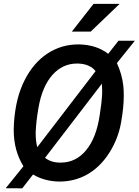

<svg xmlns="http://www.w3.org/2000/svg" viewBox="-20 -958 739 1024"><path d="M363.3 -789.6H463.9L618.2 -937.5H479ZM292.5 10.3C294.4 10.3 296.4 10.3 298.3 10.3C401.4 10.3 495.6 -38.6 561 -140.1C593.8 -190.9 614.7 -244.6 625 -300.8C635.3 -357.4 640.1 -405.8 640.1 -445.8C640.1 -464.4 639.6 -482.4 637.7 -500C633.3 -541.5 621.6 -582 603.5 -621.6L699.2 -740.7H611.8L557.1 -670.9C515.6 -703.1 463.9 -719.7 401.9 -721.2C400.9 -721.2 399.4 -721.2 398.4 -721.2C337.9 -721.2 282.7 -705.1 232.9 -672.4C183.1 -639.6 142.6 -592.3 111.3 -530.3C79.6 -468.3 61 -393.6 54.7 -306.2L53.2 -267.6C53.2 -266.1 53.2 -265.1 53.2 -263.7C53.2 -191.4 70.3 -127.4 105 -71.3L10.3 45.9L98.6 46.4L156.2 -27.3C196.3 -3.4 241.7 8.8 292.5 10.3ZM170.4 -254.9C171.9 -291.5 176.8 -334.5 185.1 -382.8C198.2 -458.5 223.1 -517.1 259.3 -558.1C295.4 -598.6 338.9 -619.1 390.6 -619.1C392.6 -619.1 394.5 -619.1 396.5 -619.1C438.5 -617.7 469.7 -604 489.7 -578.6L178.7 -172.9C172.9 -196.3 170.4 -220.2 170.4 -244.1C170.4 -247.6 170.4 -251.5 170.4 -254.9ZM520.5 -405.8 512.2 -346.7C500.5 -265.1 476.6 -202.1 439.9 -157.7C403.8 -113.3 358.4 -90.8 303.7 -90.8C301.8 -90.8 299.8 -90.8 297.9 -90.8C266.6 -91.3 240.7 -100.1 220.2 -116.2L523.4 -511.7C524.4 -499 524.9 -486.3 524.9 -474.1C524.9 -463.4 524.9 -453.1 523.9 -442.9Z"/></svg>

Font: Roboto Medium
Style: Italic
Weight: 500
Italic angle: -12°
Designer: Google
Version: Version 2.137; 2017